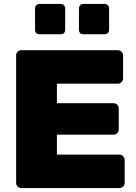

<svg xmlns="http://www.w3.org/2000/svg" viewBox="-20 -955 693 975"><path d="M88 0Q78 0 70 -7.5Q62 -15 62 -26V-674Q62 -685 70 -692.5Q78 -700 88 -700H578Q589 -700 597 -692.5Q605 -685 605 -674V-556Q605 -546 597 -538Q589 -530 578 -530H269V-431H556Q567 -431 575 -423.5Q583 -416 583 -405V-297Q583 -286 575 -278.5Q567 -271 556 -271H269V-170H586Q597 -170 605 -162Q613 -154 613 -143V-26Q613 -15 605 -7.5Q597 0 586 0ZM403 -781Q393 -781 387 -787Q381 -793 381 -804V-912Q381 -922 387 -928.5Q393 -935 403 -935H511Q521 -935 527.5 -928.5Q534 -922 534 -912V-804Q534 -793 527.5 -787Q521 -781 511 -781ZM181 -781Q170 -781 164 -787Q158 -793 158 -804V-912Q158 -922 164 -928.5Q170 -935 181 -935H288Q298 -935 304.5 -928.5Q311 -922 311 -912V-804Q311 -793 304.5 -787Q298 -781 288 -781Z"/></svg>

Font: Rubik Light ExtraBold
Style: Regular
Weight: 800
Version: Version 2.104